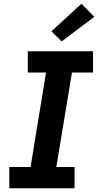

<svg xmlns="http://www.w3.org/2000/svg" viewBox="-20 -1010 540 1030"><path d="M30 0V-114H144L227 -621H129V-735H479V-621H366L282 -114H380V0ZM311 -788 256 -842 417 -990 486 -920Z"/></svg>

Font: Iosevka Slab Heavy Oblique
Style: Regular
Weight: 900
Italic angle: -9°
Monospace: yes
Designer: Belleve Invis
Foundry: Belleve Invis
Version: Version 11.1.1; ttfautohint (v1.8.3)